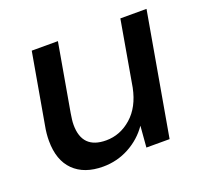

<svg xmlns="http://www.w3.org/2000/svg" viewBox="-95 -607 780 731"><g transform="rotate(-20 295.5 -242.0)"><path d="M206 12Q130 12 87.5 -30Q45 -72 45 -151Q45 -180 51 -211L101 -496H207L159 -222Q157 -209 155.5 -198Q154 -187 154 -176Q154 -78 251 -78Q308 -78 353.5 -118Q399 -158 414 -232L460 -496H566L479 0H385L392 -86Q361 -41 312 -14.5Q263 12 206 12Z"/></g></svg>

Font: Ultramarine Medium
Style: Italic
Weight: 500
Italic angle: -10°
Designer: Colophon Foundry, Jonny Pinhorn
Foundry: Colophon Foundry
Version: Version 1.200; ttfautohint (v1.8.3)